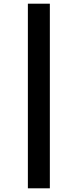

<svg xmlns="http://www.w3.org/2000/svg" viewBox="-20 -788 424 1040"><path d="M250 232V-768H131V232Z"/></svg>

Font: Noto Sans UI Condensed ExtraBold
Style: Italic
Weight: 800
Width: 3
Designer: Monotype Design Team
Foundry: Monotype Imaging Inc.
Version: 1.001